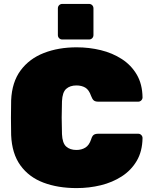

<svg xmlns="http://www.w3.org/2000/svg" viewBox="-20 -952 773 982"><path d="M372 10Q276 10 202 -18Q128 -46 84.5 -106Q41 -166 37 -261Q36 -302 36 -349Q36 -396 37 -439Q41 -532 85.5 -592Q130 -652 204.5 -681Q279 -710 372 -710Q436 -710 495.5 -695.5Q555 -681 603 -650Q651 -619 679.5 -570.5Q708 -522 709 -454Q709 -445 702.5 -438.5Q696 -432 687 -432H483Q467 -432 459.5 -438.5Q452 -445 446 -461Q435 -493 416 -504Q397 -515 371 -515Q338 -515 318.5 -497.5Q299 -480 297 -434Q294 -352 297 -266Q299 -220 318.5 -202.5Q338 -185 371 -185Q397 -185 416.5 -197Q436 -209 446 -239Q451 -256 459 -262Q467 -268 483 -268H687Q696 -268 702.5 -261.5Q709 -255 709 -246Q708 -178 679.5 -129.5Q651 -81 603 -50Q555 -19 495.5 -4.5Q436 10 372 10ZM299 -750Q289 -750 282.5 -756.5Q276 -763 276 -773V-909Q276 -919 282.5 -925.5Q289 -932 299 -932H435Q445 -932 451.5 -925.5Q458 -919 458 -909V-773Q458 -763 451.5 -756.5Q445 -750 435 -750Z"/></svg>

Font: Rubik Black
Style: Regular
Weight: 900
Designer: Hubert and Fischer
Foundry: Hubert and Fischer
Version: Version 2.300;gftools[0.9.30]